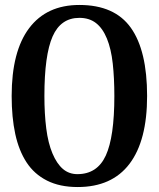

<svg xmlns="http://www.w3.org/2000/svg" viewBox="-20 -737 640 774"><path d="M27 -350Q27 -530 97.5 -623.5Q168 -717 300 -717Q442 -717 507.5 -625Q573 -533 573 -350Q573 -170 502 -76.5Q431 17 293 17Q221 17 169.5 -9Q118 -35 87 -82.5Q56 -130 41.5 -197Q27 -264 27 -350ZM159 -350Q159 -278 166.5 -219Q174 -160 191.5 -118.5Q209 -77 233.5 -56Q258 -35 292 -35Q372 -35 406.5 -110Q441 -185 441 -350Q441 -422 434.5 -481Q428 -540 411 -581.5Q394 -623 367 -644Q340 -665 300 -665Q225 -665 192 -590Q159 -515 159 -350Z"/></svg>

Font: PT Serif Caption
Style: Semibold
Weight: 600
Designer: A.Korolkova, O.Umpeleva, V.Yefimov
Foundry: ParaType Ltd
Version: Version 1.00;May 2, 2020;FontCreator 12.0.0.2544 64-bit